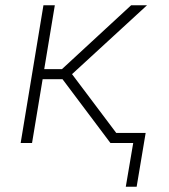

<svg xmlns="http://www.w3.org/2000/svg" viewBox="-20 -540 640 725"><path d="M496 165H455L483 0H397L216 -241H141L101 0H58L144 -520H187L147 -279H214L475 -520H535L252 -260L419 -38H530Z"/></svg>

Font: Iosevka Extralight Extended
Style: Italic
Weight: 200
Width: 7
Italic angle: -9°
Monospace: yes
Designer: Belleve Invis
Foundry: Belleve Invis
Version: Version 32.5.0; ttfautohint (v1.8.4)